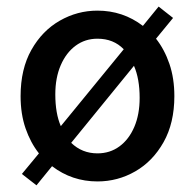

<svg xmlns="http://www.w3.org/2000/svg" viewBox="-20 -534 587 578"><path d="M89.8 23.9 45.9 -10.3 97.2 -72.3Q71.8 -104.5 56.9 -147.7Q42 -190.9 42 -244.6Q42 -326.2 74.5 -383.8Q106.9 -441.4 159.9 -471.7Q212.9 -502 273.4 -502Q350.1 -502 410.2 -456.1L457.5 -514.2L501 -480L449.7 -417.5Q475.1 -385.3 490 -341.8Q504.9 -298.3 504.9 -244.6Q504.9 -163.6 472.4 -106Q439.9 -48.3 387.2 -18.1Q334.5 12.2 273.4 12.2Q196.8 12.2 136.7 -33.7ZM273.4 -72.3Q311 -72.3 339.6 -93.3Q368.2 -114.3 384.3 -151.9Q400.4 -189.5 400.4 -239.3Q400.4 -296.9 383.3 -335.9L194.3 -104Q227.1 -72.3 273.4 -72.3ZM163.1 -154.3 352.5 -385.7Q321.8 -417.5 273.4 -417.5Q236.3 -417.5 207.8 -396.5Q179.2 -375.5 162.8 -337.6Q146.5 -299.8 146.5 -250Q146.5 -192.4 163.1 -154.3Z"/></svg>

Font: Varta Light
Style: Bold
Weight: 700
Version: Version 1.004